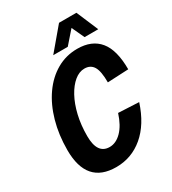

<svg xmlns="http://www.w3.org/2000/svg" viewBox="-220 -1034 1046 1167"><g transform="rotate(-30 303.0 -451.0)"><path d="M247 16Q40 16 40 -222Q40 -329 66 -421Q92 -513 140 -581.5Q188 -650 254 -688Q320 -726 399 -726Q501 -726 553.5 -662Q606 -598 606 -463L459 -456Q459 -535 439 -567.5Q419 -600 377 -600Q340 -600 306 -572Q272 -544 245 -494.5Q218 -445 202.5 -379Q187 -313 187 -236Q187 -110 273 -110Q318 -110 357 -149.5Q396 -189 420 -264L564 -257Q521 -124 438 -54Q355 16 247 16ZM254 -765 383 -918H505L570 -765H474L433 -853L356 -765Z"/></g></svg>

Font: Geist Mono
Style: Bold Italic
Weight: 700
Italic angle: -12°
Monospace: yes
Designer: Basement.studio, Andrés Briganti, Mateo Zaragoza
Foundry: Basement.studio, Vercel, Andrés Briganti, Guido Ferreyra, Mateo Zaragoza
Version: Version 1.500; ttfautohint (v1.8.4.7-5d5b)